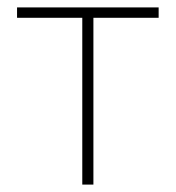

<svg xmlns="http://www.w3.org/2000/svg" viewBox="-20 -498 474 518"><path d="M202 0V-450H26V-478H408V-450H232V0Z"/></svg>

Font: Source Sans 3
Style: Regular
Weight: 200
Designer: Paul D. Hunt
Foundry: Adobe
Version: Version 3.046;hotconv 1.0.118;makeotfexe 2.5.65603